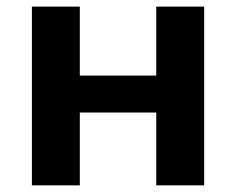

<svg xmlns="http://www.w3.org/2000/svg" viewBox="-20 -559 712 579"><path d="M76.2 0V-539.1H220.7V-331.1H451.2V-539.1H595.7V0H451.2V-219.7H220.7V0Z"/></svg>

Font: Min Sans Bold
Style: Regular
Weight: 700
Designer: Jinseong-Kim, NotoSansCJK, Nunito
Foundry: Jinseong-Kim
Version: Version 1.400;Glyphs 3.1.2 (3151)